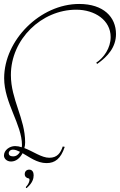

<svg xmlns="http://www.w3.org/2000/svg" viewBox="-20 -783 606 970"><path d="M471 -460C525 -498 566 -545 566 -611C566 -697 503 -763 380 -763C184 -763 1 -581 1 -388C1 -263 91 -154 91 -50C91 -47 90 -43 90 -39C78 -43 67 -45 56 -45C29 -45 0 -25 0 3C0 17 13 33 36 33C62 33 82 14 94 -9C128 10 167 41 215 41C258 41 287 19 307 -41L297 -43C286 -10 269 14 229 14C190 14 148 -18 103 -35C106 -44 107 -54 107 -64C107 -184 35 -280 35 -404C35 -585 190 -734 365 -734C459 -734 539 -681 539 -596C539 -540 505 -492 466 -466ZM46 7C31 7 24 0 24 -9C24 -17 31 -27 46 -27C57 -27 69 -22 81 -16C74 -3 63 7 46 7ZM128 74C115 74 105 82 105 97C105 110 115 117 124 118C135 119 127 145 112 160C109 163 111 171 117 165C145 140 150 119 150 102C150 87 143 74 128 74Z"/></svg>

Font: Stalemate
Style: Regular
Weight: 400
Designer: Astigmatic (AOETI)
Foundry: Astigmatic (AOETI)
Version: Version 001.000